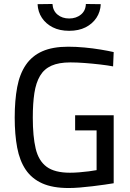

<svg xmlns="http://www.w3.org/2000/svg" viewBox="-20 -936 656 966"><path d="M325 10Q245 10 192.5 -13.5Q140 -37 109.5 -82Q79 -127 66.5 -193Q54 -259 54 -344Q54 -431 66.5 -497.5Q79 -564 110 -609.5Q141 -655 193 -678Q245 -701 323 -701Q363 -701 405.5 -697Q448 -693 487 -686.5Q526 -680 552 -674L549 -602Q523 -607 484.5 -611.5Q446 -616 406.5 -619Q367 -622 334 -622Q276 -622 239 -605.5Q202 -589 181.5 -554.5Q161 -520 153 -468Q145 -416 145 -344Q145 -250 159.5 -188.5Q174 -127 214.5 -97Q255 -67 332 -67Q354 -67 378.5 -69Q403 -71 427 -74Q451 -77 466 -80V-280H358V-356H552V-14Q535 -11 506.5 -7Q478 -3 445.5 1Q413 5 381.5 7.5Q350 10 325 10ZM328 -781Q280 -781 245.5 -798.5Q211 -816 191 -846Q171 -876 169 -915L244 -916Q246 -882 269.5 -862.5Q293 -843 328 -843Q363 -843 387 -862.5Q411 -882 412 -916L487 -915Q485 -876 465 -846Q445 -816 410.5 -798.5Q376 -781 328 -781Z"/></svg>

Font: Cairo Play Medium
Style: Regular
Weight: 500
Version: Version 3.119